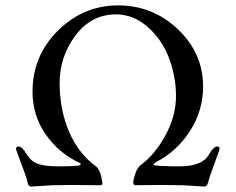

<svg xmlns="http://www.w3.org/2000/svg" viewBox="-20 -684 870 709"><path d="M208 -69.8Q274.9 -70.3 276.9 -75.2Q278.8 -80.1 276.9 -81.1Q197.8 -117.2 148.9 -187.5Q100.1 -257.8 100.1 -345.2Q100.1 -478 193.8 -570.8Q288.1 -664.1 416 -664.1Q543.9 -664.1 636.7 -576.2Q729.5 -488.3 730 -365.2Q730 -275.4 681.6 -200.2Q633.3 -125 555.2 -85Q546.4 -79.1 546.9 -74.2Q569.8 -70.3 618.2 -69.8H643.1Q727.1 -69.8 751 -112.8Q768.1 -142.6 782.2 -143.1Q791 -143.1 791 -133.8L790 -131.8V-129.9Q784.2 -112.8 768.1 -69.8Q752 -26.4 748.5 -10.7Q745.1 4.9 734.9 4.9L654.8 0L579.1 -1L480 0Q472.2 0 472.2 -10.7Q472.2 -21.5 480 -43.9Q487.8 -66.4 502.9 -77.1Q553.7 -115.2 591.8 -186Q629.9 -256.8 629.9 -329.1Q629.9 -401.4 604 -469.7Q578.1 -538.1 525.4 -584.5Q472.7 -630.9 408.2 -630.9Q317.4 -630.9 258.3 -552.7Q200.2 -474.1 200.2 -377.4Q200.2 -280.3 234.4 -199.2Q268.6 -118.2 333 -70.8Q351.1 -57.6 357.9 -11.2Q359.9 0 350.1 0L250 -1L174.8 0L95.2 4.9Q85 4.9 82 -8.8Q79.1 -22.5 73.2 -40Q67.4 -57.1 56.6 -85Q45.9 -112.8 40 -129.9V-131.8L39.1 -133.8Q39.1 -142.6 47.9 -143.1Q62 -143.1 78.1 -115.2Q94.2 -87.9 119.6 -79.1Q145 -70.3 187 -69.8Z"/></svg>

Font: EBGaramond
Style: Regular
Weight: 400
Version: Version 000.012g